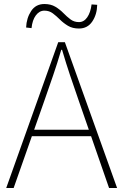

<svg xmlns="http://www.w3.org/2000/svg" viewBox="-20 -936 614 956"><path d="M11 0 270 -726H303L563 0H523L372 -435Q349 -501 329 -560.5Q309 -620 289 -688H285Q265 -620 244.5 -560.5Q224 -501 201 -435L48 0ZM123 -258V-290H447V-258ZM373 -794Q341 -794 318.5 -807.5Q296 -821 278.5 -838.5Q261 -856 243 -869.5Q225 -883 201 -883Q176 -883 158.5 -859.5Q141 -836 137 -796L110 -799Q112 -846 135 -881Q158 -916 201 -916Q233 -916 255.5 -902.5Q278 -889 295.5 -871Q313 -853 331 -839.5Q349 -826 373 -826Q398 -826 414.5 -850Q431 -874 436 -914L464 -912Q463 -864 439.5 -829Q416 -794 373 -794Z"/></svg>

Font: Noto Sans HK Thin Thin
Style: Regular
Weight: 250
Version: Version 2.004-H2;hotconv 1.0.118;makeotfexe 2.5.65603